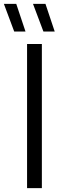

<svg xmlns="http://www.w3.org/2000/svg" viewBox="-67 -966 307 986"><path d="M72 0V-740H148V0ZM156 -804 102.5 -946H166.5L214 -804ZM6 -804 -47 -946H16.5L64 -804Z"/></svg>

Font: Encode Sans Cnd
Style: Regular
Weight: 400
Width: 3
Designer: Multiple Designers
Foundry: Impallari Type
Version: Version 3.002; ttfautohint (v1.8.3) -l 8 -r 50 -G 200 -x 14 